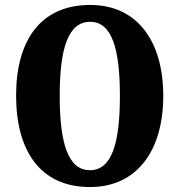

<svg xmlns="http://www.w3.org/2000/svg" viewBox="-20 -745 724 775"><path d="M343 10C533 10 639 -137 639 -358C639 -580 533 -725 344 -725C142 -725 45 -580 45 -359C45 -137 142 10 343 10ZM343 -58C254 -58 221 -169 221 -358C221 -547 254 -657 344 -657C432 -657 464 -547 464 -358C464 -169 432 -58 343 -58Z"/></svg>

Font: Noto Serif Myanmar ExtraCondensed Black
Style: Regular
Weight: 900
Width: 2
Designer: Ben Mitchell and the Monotype Design Team
Foundry: Monotype Imaging Inc.
Version: Version 2.106